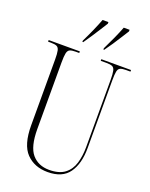

<svg xmlns="http://www.w3.org/2000/svg" viewBox="-171 -1019 872 1117"><g transform="rotate(20 265.5 -460.5)"><path d="M266 10Q184 10 134 -41.5Q84 -93 84 -214V-621Q84 -657 80 -675Q76 -693 64 -698.5Q52 -704 28 -704H10V-714H203V-704H180Q157 -704 145 -698.5Q133 -693 129 -674.5Q125 -656 125 -618V-205Q125 -96 164 -50.5Q203 -5 270 -5Q332 -5 366.5 -31.5Q401 -58 414.5 -103Q428 -148 428 -204V-620Q428 -656 424 -674.5Q420 -693 408 -698.5Q396 -704 372 -704H336V-714H520V-704H492Q469 -704 457 -698.5Q445 -693 441.5 -674.5Q438 -656 438 -619V-201Q438 -104 397.5 -47Q357 10 266 10ZM198 -779Q219 -822 235.5 -859.5Q252 -897 265 -931H301V-921Q290 -904 273.5 -877.5Q257 -851 238 -822.5Q219 -794 203 -771H198ZM328 -779Q349 -822 366 -859.5Q383 -897 396 -931H432V-921Q421 -904 404.5 -877.5Q388 -851 369 -822.5Q350 -794 333 -771H328Z"/></g></svg>

Font: Noto Serif Display ExtraCondensed ExtraLight
Style: Regular
Weight: 200
Width: 2
Designer: Monotype Design Team
Foundry: Monotype Imaging Inc.
Version: Version 2.009